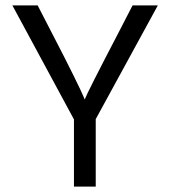

<svg xmlns="http://www.w3.org/2000/svg" viewBox="-20 -694 633 714"><path d="M336 0H255V-250L26 -674H120L171 -575Q223 -475 254 -412Q285 -349 290 -336L295 -324Q304 -349 422 -575L473 -674H567L336 -251Z"/></svg>

Font: Hind Siliguri
Style: Regular
Weight: 400
Designer: Jyotish Sonowal
Foundry: Indian Type Foundry
Version: Version 1.000;PS 1.0;hotconv 1.0.86;makeotf.lib2.5.63406; tt